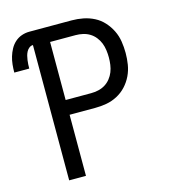

<svg xmlns="http://www.w3.org/2000/svg" viewBox="-119 -826 828 917"><g transform="rotate(-15 295.0 -367.5)"><path d="M110 0V-669Q100 -669 91.5 -662.5Q83 -656 78 -646.5Q73 -637 70.5 -627Q68 -617 66.5 -606.5Q65 -596 64.5 -585.5Q64 -575 64 -565H-10Q-10 -585 -8 -604.5Q-6 -624 -0.5 -642.5Q5 -661 14.5 -678.5Q24 -696 38.5 -709Q53 -722 71.5 -728.5Q90 -735 110 -735H319Q348 -735 376 -729.5Q404 -724 429.5 -711Q455 -698 474.5 -676.5Q494 -655 506.5 -629.5Q519 -604 523.5 -575.5Q528 -547 528 -518Q528 -490 523.5 -461.5Q519 -433 506.5 -407Q494 -381 474.5 -360Q455 -339 429.5 -325.5Q404 -312 376 -307Q348 -302 319 -302H193V0ZM319 -375Q337 -375 355 -379Q373 -383 388.5 -392.5Q404 -402 415.5 -416.5Q427 -431 433.5 -447.5Q440 -464 442.5 -482Q445 -500 445 -518Q445 -536 442.5 -554.5Q440 -573 433.5 -589.5Q427 -606 415.5 -620.5Q404 -635 388.5 -644.5Q373 -654 355 -658Q337 -662 319 -662H193V-375Z"/></g></svg>

Font: R Plex Mono
Style: Regular
Weight: 400
Monospace: yes
Designer: Belleve Invis
Foundry: Belleve Invis
Version: Version 31.8.0